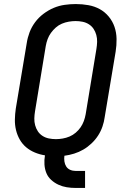

<svg xmlns="http://www.w3.org/2000/svg" viewBox="-20 -763 640 948"><path d="M354 165Q331 165 309.5 161.5Q288 158 268.5 149Q249 140 233 125.5Q217 111 209 91.5Q201 72 199.5 49.5Q198 27 202 4Q176 0 152 -10Q128 -20 109 -36Q90 -52 77.5 -74Q65 -96 59 -121Q53 -146 53.5 -173Q54 -200 58 -227L112 -550Q116 -577 126 -603.5Q136 -630 153.5 -653.5Q171 -677 195 -695Q219 -713 245 -724Q271 -735 299 -739Q327 -743 354 -743Q386 -743 416.5 -737.5Q447 -732 472.5 -718Q498 -704 517 -681Q536 -658 545.5 -630Q555 -602 555.5 -570.5Q556 -539 551 -508L497 -185Q494 -162 486 -138.5Q478 -115 464.5 -94Q451 -73 432 -55Q413 -37 391.5 -24.5Q370 -12 346 -4.5Q322 3 298 6Q296 20 298 34Q300 48 307 59Q314 70 326.5 75.5Q339 81 354 81H400V165ZM256 -76Q272 -76 289.5 -79Q307 -82 323.5 -89Q340 -96 354 -108Q368 -120 378 -134.5Q388 -149 394 -165.5Q400 -182 403 -199L456 -521Q459 -539 459.5 -556.5Q460 -574 455.5 -590.5Q451 -607 442 -620.5Q433 -634 419 -643Q405 -652 388 -655.5Q371 -659 353 -659Q337 -659 319.5 -656Q302 -653 285.5 -646Q269 -639 255.5 -627Q242 -615 231.5 -600.5Q221 -586 215 -569.5Q209 -553 206 -536L153 -214Q150 -196 149.5 -178.5Q149 -161 153.5 -144.5Q158 -128 167 -114.5Q176 -101 190 -92Q204 -83 221 -79.5Q238 -76 256 -76Z"/></svg>

Font: Iosevka Custom Medium Oblique
Style: Regular
Weight: 500
Italic angle: -9°
Designer: Belleve Invis
Foundry: Belleve Invis
Version: Version 27.0.1